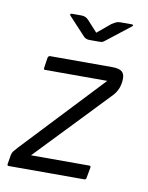

<svg xmlns="http://www.w3.org/2000/svg" viewBox="-75 -550 462 599"><g transform="rotate(10 156.0 -251.0)"><path d="M190 -457 232 -492Q240 -497 245.5 -499.5Q251 -502 259 -502H295Q299 -502 299 -499Q299 -498 297 -496L224 -439Q217 -433 213.5 -432Q210 -431 202 -431H173Q161 -431 154 -439L101 -496Q100 -497 100 -498Q100 -502 105 -502H135Q149 -502 158 -492ZM56 -45H241Q245 -45 245 -41V-39L239 -6Q238 0 233 0H-7Q-11 0 -11 -3V-6L-6 -36Q-4 -43 -1.5 -46.5Q1 -50 12 -62L250 -315H53Q49 -315 49 -318V-321L54 -354Q56 -360 61 -360H257Q279 -360 288 -353Q297 -346 297 -331Q297 -297 275 -274Z"/></g></svg>

Font: Zain Light
Style: Italic
Weight: 300
Italic angle: -10°
Designer: Zain,Boutros
Foundry: Mobile Telecommunications Company (Zain), 2024
Version: Version 1.51; ttfautohint (v1.8.4)